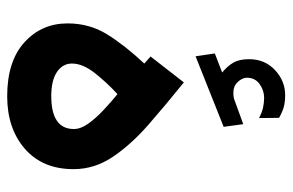

<svg xmlns="http://www.w3.org/2000/svg" viewBox="-156 -640 794 521"><g transform="rotate(90 240.5 -379.0)"><path d="M176.3 -585.4Q159.7 -598.6 149.9 -615Q140.1 -631.3 140.1 -658.2Q140.1 -701.2 169.7 -728.8Q199.2 -756.3 237.8 -756.3Q256.8 -756.3 271 -752.2Q285.2 -748 299.3 -739.7L299.8 -685.5Q284.7 -693.4 271.5 -696.3Q258.3 -699.2 244.6 -699.2Q225.1 -699.2 207.8 -687Q190.4 -674.8 190.4 -651.9Q190.9 -638.2 204.1 -625.5Q217.3 -612.8 243.7 -616.7Q244.1 -616.7 248 -617.7L316.4 -642.6L323.7 -589.4L132.3 -513.2L124.5 -565.4ZM151.9 -374 132.8 -391.1 203.1 -481.4Q263.7 -432.6 317.4 -385.7Q371.1 -338.9 404.8 -289.1Q438.5 -239.3 438.5 -182.1Q438.5 -98.1 383.3 -50Q328.1 -2 240.7 -2Q146 -2 94.5 -48.6Q43 -95.2 43 -166Q43 -225.6 73 -273.7Q103 -321.8 151.9 -374ZM329.6 -183.1Q329.6 -201.7 314.7 -222.4Q299.8 -243.2 277.8 -263.7Q255.9 -284.2 234.9 -301.3Q202.1 -271 177 -238.8Q151.9 -206.5 151.9 -177.7Q151.9 -152.8 174.6 -137.2Q197.3 -121.6 240.2 -121.6Q329.6 -121.6 329.6 -183.1Z"/></g></svg>

Font: Vazirmatn RD FD SemiBold
Style: Regular
Weight: 600
Designer: Saber Rastikerdar
Foundry: Saber Rastikerdar
Version: Version 33.003